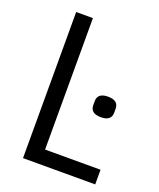

<svg xmlns="http://www.w3.org/2000/svg" viewBox="-131 -780 716 862"><g transform="rotate(20 226.5 -349.0)"><path d="M83 0V-698H163V-70H428V0ZM348 -292Q298 -292 298 -332V-350Q298 -390 348 -390Q398 -390 398 -350V-332Q398 -292 348 -292Z"/></g></svg>

Font: IBM Plex Sans Cond
Style: Regular
Weight: 400
Width: 3
Designer: Mike Abbink, Paul van der Laan, Pieter van Rosmalen
Foundry: Bold Monday
Version: Version 1.3